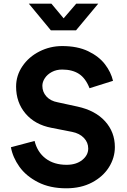

<svg xmlns="http://www.w3.org/2000/svg" viewBox="-20 -1006 687 1038"><path d="M39 -210 167 -244Q182 -183 227 -149Q272 -115 340 -115Q392 -115 424.5 -141Q457 -167 457 -203Q457 -236 433.5 -260.5Q410 -285 370 -293L258 -315Q169 -332 118 -392Q67 -452 67 -538Q67 -598 101.5 -648.5Q136 -699 193.5 -728Q251 -757 316 -757Q399 -757 457 -729Q515 -701 547.5 -658.5Q580 -616 591 -569L464 -529Q443 -583 407 -606.5Q371 -630 316 -630Q285 -630 260.5 -617Q236 -604 222.5 -583.5Q209 -563 209 -542Q209 -509 231 -484.5Q253 -460 292 -453L398 -430Q495 -409 548 -350.5Q601 -292 601 -211Q601 -153 569 -102Q537 -51 477.5 -19.5Q418 12 338 12Q250 12 185.5 -21Q121 -54 85 -104.5Q49 -155 39 -210ZM136 -986H258L324 -907L392 -986H511L391 -842H255Z"/></svg>

Font: Eudoxus Sans
Style: Bold
Weight: 700
Designer: Stijn de Vries
Foundry: tokotype
Version: Version 2.005